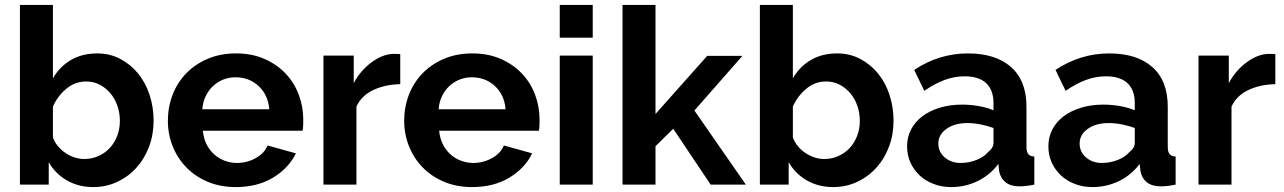

<svg xmlns="http://www.w3.org/2000/svg" viewBox="-20 -750 5215 780"><path d="M359 10Q299 10 252 -17Q205 -44 178 -91V0H61V-730H195V-432Q223 -480 268.5 -506.5Q314 -533 375 -533Q426 -533 468 -511Q510 -489 540.5 -452Q571 -415 587.5 -365Q604 -315 604 -260Q604 -203 585.5 -154Q567 -105 534 -68.5Q501 -32 456 -11Q411 10 359 10ZM322 -104Q354 -104 381 -116.5Q408 -129 427 -150Q446 -171 456.5 -199Q467 -227 467 -259Q467 -291 457 -320Q447 -349 428.5 -371Q410 -393 385 -406Q360 -419 330 -419Q285 -419 249.5 -389.5Q214 -360 195 -317V-192Q202 -172 215.5 -156Q229 -140 246 -128.5Q263 -117 283 -110.5Q303 -104 322 -104Z M938 10Q875 10 824 -11.5Q773 -33 737 -70Q701 -107 681.5 -156Q662 -205 662 -259Q662 -315 681 -364.5Q700 -414 736 -451.5Q772 -489 823.5 -511Q875 -533 939 -533Q1003 -533 1053.5 -511Q1104 -489 1139.5 -452Q1175 -415 1193.5 -366Q1212 -317 1212 -264Q1212 -251 1211.5 -239Q1211 -227 1209 -219H804Q807 -188 819 -164Q831 -140 850 -123Q869 -106 893 -97Q917 -88 943 -88Q983 -88 1018.5 -107.5Q1054 -127 1067 -159L1182 -127Q1153 -67 1089.5 -28.5Q1026 10 938 10ZM1074 -306Q1069 -365 1030.5 -400.5Q992 -436 937 -436Q910 -436 886.5 -426.5Q863 -417 845 -400Q827 -383 815.5 -359Q804 -335 802 -306Z M1606 -408Q1545 -407 1497 -384.5Q1449 -362 1428 -317V0H1294V-524H1417V-412Q1431 -439 1450 -460.5Q1469 -482 1491 -498Q1513 -514 1535.5 -522.5Q1558 -531 1579 -531Q1590 -531 1595.5 -531Q1601 -531 1606 -530Z M1898 10Q1835 10 1784 -11.5Q1733 -33 1697 -70Q1661 -107 1641.5 -156Q1622 -205 1622 -259Q1622 -315 1641 -364.5Q1660 -414 1696 -451.5Q1732 -489 1783.5 -511Q1835 -533 1899 -533Q1963 -533 2013.5 -511Q2064 -489 2099.5 -452Q2135 -415 2153.5 -366Q2172 -317 2172 -264Q2172 -251 2171.5 -239Q2171 -227 2169 -219H1764Q1767 -188 1779 -164Q1791 -140 1810 -123Q1829 -106 1853 -97Q1877 -88 1903 -88Q1943 -88 1978.5 -107.5Q2014 -127 2027 -159L2142 -127Q2113 -67 2049.5 -28.5Q1986 10 1898 10ZM2034 -306Q2029 -365 1990.5 -400.5Q1952 -436 1897 -436Q1870 -436 1846.5 -426.5Q1823 -417 1805 -400Q1787 -383 1775.5 -359Q1764 -335 1762 -306Z M2254 0V-524H2388V0ZM2254 -597V-730H2388V-597Z M2867 0 2715 -227 2643 -156V0H2509V-730H2643V-287L2853 -523H2996L2801 -301L3010 0Z M3365 10Q3305 10 3258 -17Q3211 -44 3184 -91V0H3067V-730H3201V-432Q3229 -480 3274.5 -506.5Q3320 -533 3381 -533Q3432 -533 3474 -511Q3516 -489 3546.5 -452Q3577 -415 3593.5 -365Q3610 -315 3610 -260Q3610 -203 3591.5 -154Q3573 -105 3540 -68.5Q3507 -32 3462 -11Q3417 10 3365 10ZM3328 -104Q3360 -104 3387 -116.5Q3414 -129 3433 -150Q3452 -171 3462.5 -199Q3473 -227 3473 -259Q3473 -291 3463 -320Q3453 -349 3434.5 -371Q3416 -393 3391 -406Q3366 -419 3336 -419Q3291 -419 3255.5 -389.5Q3220 -360 3201 -317V-192Q3208 -172 3221.5 -156Q3235 -140 3252 -128.5Q3269 -117 3289 -110.5Q3309 -104 3328 -104Z M3844 10Q3806 10 3773 -2.5Q3740 -15 3716 -37.5Q3692 -60 3678.5 -90Q3665 -120 3665 -156Q3665 -193 3681.5 -224.5Q3698 -256 3727.5 -278Q3757 -300 3798 -312.5Q3839 -325 3888 -325Q3923 -325 3956.5 -319Q3990 -313 4016 -302V-332Q4016 -384 3986.5 -412Q3957 -440 3899 -440Q3857 -440 3817 -425Q3777 -410 3735 -381L3694 -466Q3795 -533 3912 -533Q4025 -533 4087.5 -477.5Q4150 -422 4150 -317V-154Q4150 -133 4157.5 -124Q4165 -115 4182 -114V0Q4148 7 4123 7Q4085 7 4064.5 -10Q4044 -27 4039 -55L4036 -84Q4001 -38 3951 -14Q3901 10 3844 10ZM3882 -88Q3916 -88 3946.5 -100Q3977 -112 3994 -132Q4016 -149 4016 -170V-230Q3992 -239 3964 -244.5Q3936 -250 3910 -250Q3858 -250 3825 -226.5Q3792 -203 3792 -167Q3792 -133 3818 -110.5Q3844 -88 3882 -88Z M4418 10Q4380 10 4347 -2.5Q4314 -15 4290 -37.5Q4266 -60 4252.5 -90Q4239 -120 4239 -156Q4239 -193 4255.5 -224.5Q4272 -256 4301.5 -278Q4331 -300 4372 -312.5Q4413 -325 4462 -325Q4497 -325 4530.5 -319Q4564 -313 4590 -302V-332Q4590 -384 4560.5 -412Q4531 -440 4473 -440Q4431 -440 4391 -425Q4351 -410 4309 -381L4268 -466Q4369 -533 4486 -533Q4599 -533 4661.5 -477.5Q4724 -422 4724 -317V-154Q4724 -133 4731.5 -124Q4739 -115 4756 -114V0Q4722 7 4697 7Q4659 7 4638.5 -10Q4618 -27 4613 -55L4610 -84Q4575 -38 4525 -14Q4475 10 4418 10ZM4456 -88Q4490 -88 4520.5 -100Q4551 -112 4568 -132Q4590 -149 4590 -170V-230Q4566 -239 4538 -244.5Q4510 -250 4484 -250Q4432 -250 4399 -226.5Q4366 -203 4366 -167Q4366 -133 4392 -110.5Q4418 -88 4456 -88Z M5161 -408Q5100 -407 5052 -384.5Q5004 -362 4983 -317V0H4849V-524H4972V-412Q4986 -439 5005 -460.5Q5024 -482 5046 -498Q5068 -514 5090.5 -522.5Q5113 -531 5134 -531Q5145 -531 5150.5 -531Q5156 -531 5161 -530Z"/></svg>

Font: PTCRaleway
Style: Bold
Weight: 700
Designer: Matt McInerney, Pablo Impallari, Rodrigo Fuenzalida
Foundry: Matt McInerney, Pablo Impallari, Rodrigo Fuenzalida
Version: Version 3.000g; ttfautohint (v1.5) -l 8 -r 28 -G 28 -x 14 -D